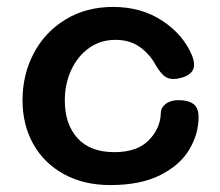

<svg xmlns="http://www.w3.org/2000/svg" viewBox="-20 -534 635 554"><path d="M45 -245Q45 -319 77.5 -380.5Q110 -442 169.5 -478Q229 -514 306 -514Q388 -514 448.5 -474Q509 -434 534 -374Q540 -359 540 -347Q540 -319 501 -309Q491 -306 481 -306Q464 -306 453 -315.5Q442 -325 430 -345Q413 -377 384 -398Q355 -419 313 -419Q270 -419 237 -395.5Q204 -372 185.5 -332Q167 -292 167 -244Q167 -176 203.5 -135.5Q240 -95 310 -95Q376 -95 409.5 -129.5Q443 -164 444 -208Q444 -223 458 -234Q472 -245 495 -245Q523 -245 538 -234Q553 -223 553 -196Q553 -148 526.5 -103Q500 -58 443 -29Q386 0 298 0Q222 0 164.5 -31.5Q107 -63 76 -118.5Q45 -174 45 -245Z"/></svg>

Font: Mali SemiBold
Style: Regular
Weight: 600
Designer: Kitiyaporn Chalermlarp | Katatrad Aksorn Co.,Ltd.
Foundry: Cadson Demak Co.,Ltd.
Version: Version 1.000; ttfautohint (v1.6)